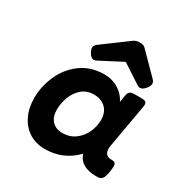

<svg xmlns="http://www.w3.org/2000/svg" viewBox="-162 -818 924 960"><g transform="rotate(30 300.0 -338.5)"><path d="M215.3 -497.6Q199.7 -497.6 186 -521Q177.7 -536.1 177.7 -545.9Q177.7 -560.5 191.9 -570.8L335.9 -677.2Q343.8 -683.1 352.1 -685.8Q360.4 -688.5 372.6 -688.5Q385.3 -688.5 392.3 -685.8Q399.4 -683.1 405.3 -677.2L518.6 -562.5Q529.3 -551.8 529.3 -540Q529.3 -527.3 516.1 -511.2Q500.5 -492.2 485.8 -492.2Q477.1 -492.2 467.8 -498.5L359.4 -569.3L230 -502Q222.2 -497.6 215.3 -497.6ZM568.4 -84Q568.4 -72.8 565.4 -55.2Q560.1 -22.5 551.3 -11.2Q542.5 0 524.9 0H513.2Q472.2 0 443.8 -15.9Q415.5 -31.7 404.3 -64.9Q331.5 10.7 226.6 10.7Q173.8 10.7 134.8 -14.2Q95.7 -39.1 74.5 -83.5Q53.2 -127.9 53.2 -185.5Q53.2 -251 81.1 -314.7Q108.9 -378.4 164.8 -420.2Q220.7 -461.9 299.8 -461.9Q344.2 -461.9 380.1 -440.2Q416 -418.5 434.1 -381.8L440.4 -420.4Q442.9 -437 451.4 -444.1Q460 -451.2 476.6 -451.2H522.5Q536.1 -451.2 542.5 -446.3Q548.8 -441.4 548.8 -430.7Q548.8 -428.2 547.9 -420.4L503.9 -170.9Q502 -160.6 502 -150.4Q502 -109.9 542 -109.9H544.4Q557.1 -109.9 562.7 -104.5Q568.4 -99.1 568.4 -84ZM397.9 -254.9Q397.9 -299.3 372.1 -324Q346.2 -348.6 304.7 -348.6Q263.2 -348.6 235.1 -324.2Q207 -299.8 193.6 -263.2Q180.2 -226.6 180.2 -190.9Q180.2 -149.9 201.9 -126.2Q223.6 -102.5 261.7 -102.5Q303.7 -102.5 334.5 -125Q365.2 -147.5 381.6 -182.9Q397.9 -218.3 397.9 -254.9Z"/></g></svg>

Font: Courier Prime Sans
Style: Bold Italic
Weight: 700
Italic angle: -10°
Designer: Alan Dague-Greene
Foundry: Quote-Unquote Apps
Version: Version 3.020